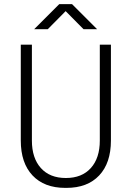

<svg xmlns="http://www.w3.org/2000/svg" viewBox="-20 -903 640 933"><path d="M297 10Q195 10 138 -50.5Q81 -111 81 -220V-686H135V-220Q135 -135 178.5 -86.5Q222 -38 300 -38Q378 -38 421.5 -86.5Q465 -135 465 -220V-686H519V-220Q519 -111 462 -50.5Q405 10 303 10ZM146 -761 268 -883H330L452 -761H386L288 -860H310L212 -761Z"/></svg>

Font: Chivo Mono Thin
Style: Regular
Weight: 250
Designer: Hector Gatti
Foundry: Omnibus-Type
Version: Version 1.008